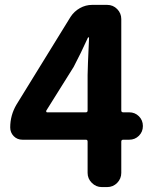

<svg xmlns="http://www.w3.org/2000/svg" viewBox="-20 -760 629 780"><path d="M168 -310.5Q167 -308.6 168 -306.2Q168.9 -303.7 170.9 -303.7H329.1Q335.9 -303.7 335.9 -311.5V-455.1Q335.9 -480.5 341.8 -606.4Q341.8 -608.4 339.8 -608.4Q337.9 -608.4 336.9 -606.4Q308.6 -543.9 279.3 -488.3ZM504.9 -303.7Q528.3 -303.7 544.4 -287.6Q560.5 -271.5 560.5 -248Q560.5 -224.6 544.4 -208.5Q528.3 -192.4 504.9 -192.4H480.5Q472.7 -192.4 472.7 -184.6V-57.6Q472.7 -34.2 456.1 -17.1Q439.5 0 415 0H393.6Q370.1 0 353 -17.1Q335.9 -34.2 335.9 -57.6V-184.6Q335.9 -192.4 329.1 -192.4H71.3Q49.8 -192.4 35.6 -207Q21.5 -221.7 21.5 -242.2Q21.5 -292 46.9 -335L266.6 -691.4Q281.2 -713.9 304.7 -727.1Q328.1 -740.2 354.5 -740.2H415Q439.5 -740.2 456.1 -723.1Q472.7 -706.1 472.7 -682.6V-311.5Q472.7 -303.7 480.5 -303.7Z"/></svg>

Font: Gen Jyuu Gothic P Bold
Style: Bold
Weight: 700
Designer: [Source Han Sans]
Ryoko NISHIZUKA  (kana & ideographs); Paul D. Hunt (Latin, Greek & Cyrillic); Wenlong ZHANG  (bopomofo
Version: Version 1.002.20150607